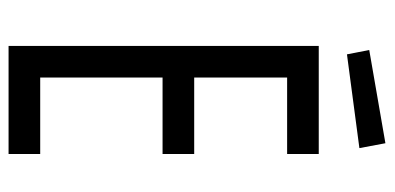

<svg xmlns="http://www.w3.org/2000/svg" viewBox="-250 -648 898 437"><g transform="rotate(90 198.5 -429.0)"><path d="M84 -706H330V-634H156V-422.5H330V-350.5H156V-72H330V0H84ZM93.3 -820.9 305.5 -857.7 316.6 -798.5 103.2 -770.2Z"/></g></svg>

Font: Lineal Thin
Style: Regular
Weight: 200
Designer: Created by Frank Adebiaye with contributions from Anton Moglia & Ariel Martín Pérez
Created by Frank ADEBIAYE with FontF
Foundry: Velvetyne Type Foundry
Version: Version 2.000;Glyphs 3.2 (3227)